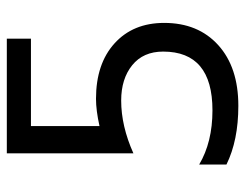

<svg xmlns="http://www.w3.org/2000/svg" viewBox="-96 -598 702 549"><g transform="rotate(-90 254.5 -323.0)"><path d="M169 -585V-389Q214 -399 247 -399Q347 -399 405.5 -346Q464 -293 464 -204Q464 -107 400.5 -49.5Q337 8 227 8Q128 8 59 -26V-104Q123 -66 214 -66Q382 -66 382 -207Q382 -264 343 -295.5Q304 -327 242 -327Q169 -327 91 -292V-654H419V-585Z"/></g></svg>

Font: Hind
Style: Regular
Weight: 400
Designer: Manushi Parikh, Satya Rajpurohit
Foundry: Indian Type Foundry
Version: Version 2.000;PS 1.0;hotconv 1.0.79;makeotf.lib2.5.61930